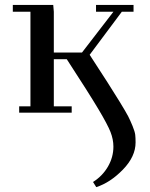

<svg xmlns="http://www.w3.org/2000/svg" viewBox="-20 -459 609 782"><path d="M32.2 -411.1V-439H196.8L199.2 -411.1V-245.1H314L441.9 -411.1H371.1V-439H523.9V-411.1H476.1L345.2 -235.8Q394.5 -159.7 417.7 -123.8Q440.9 -87.9 467 -45.2Q493.2 -2.4 502 14.6Q510.7 31.7 520 54.4Q529.3 77.1 530.8 90.1Q532.2 103 532.2 121.1Q532.2 178.7 480.7 231.7Q429.2 284.7 372.1 303.2L358.9 282.2Q397.5 257.8 419.7 219.5Q441.9 181.2 441.9 138.2Q441.9 108.9 430.2 78.9Q418.5 48.8 380.4 -15.1Q342.3 -79.1 252 -217.8H199.2V-25.9H272V0H58.1V-25.9H104V-411.1Z"/></svg>

Font: Dehuti
Style: Bold
Weight: 700
Version: Version 1.2